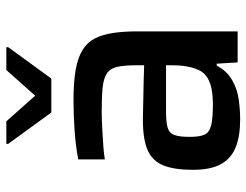

<svg xmlns="http://www.w3.org/2000/svg" viewBox="-106 -664 778 606"><g transform="rotate(-90 283.0 -361.0)"><path d="M209 8Q157 8 121.5 -6Q86 -20 68 -52.5Q50 -85 50 -141Q50 -200 64 -234.5Q78 -269 112 -284Q146 -299 208 -299Q218 -299 237.5 -298.5Q257 -298 282.5 -297.5Q308 -297 333.5 -296.5Q359 -296 380 -295V-319Q380 -358 375 -380Q370 -402 354.5 -412.5Q339 -423 310 -426Q281 -429 235 -429Q213 -429 183.5 -427.5Q154 -426 126 -424Q98 -422 83 -419V-503Q124 -511 173 -514.5Q222 -518 271 -518Q328 -518 366.5 -511Q405 -504 429 -489Q453 -474 465 -450Q477 -426 482 -392.5Q487 -359 487 -316V0H389L385 -66H379Q362 -34 333.5 -17.5Q305 -1 272 3.5Q239 8 209 8ZM256 -78Q281 -78 301.5 -81.5Q322 -85 337.5 -93.5Q353 -102 362 -117Q371 -134 375.5 -156Q380 -178 380 -208V-226H234Q201 -226 183.5 -221Q166 -216 160 -200Q154 -184 154 -151Q154 -120 161 -104.5Q168 -89 190.5 -83.5Q213 -78 256 -78ZM231 -588 132 -724V-730H203L284 -639L365 -730H437V-724L338 -588Z"/></g></svg>

Font: Saira Thin Medium
Style: Regular
Weight: 500
Version: Version 1.101